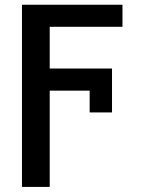

<svg xmlns="http://www.w3.org/2000/svg" viewBox="-20 -565 592 789"><path d="M184.3 203.1H70.3V-545.5H483.3V-454.9H184.3V-283.4H440.3V-103H348.4V-192.5H184.3Z"/></svg>

Font: Linik Sans Medium
Style: Regular
Weight: 500
Designer: Rasmus Andersson (font), Cristiano Sobral (main changes)
Foundry: rsms
Version: Version 3.018;June 1, 2022;FontCreator 14.0.0.2814 64-bit; t